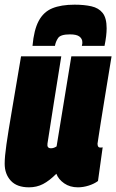

<svg xmlns="http://www.w3.org/2000/svg" viewBox="-23 -791 497 821"><path d="M101 10Q49 10 23 -18.5Q-3 -47 -3 -91Q-3 -121 4.5 -173.5Q12 -226 27.5 -316.5Q43 -407 67 -550H239Q223 -449 207.5 -353Q192 -257 180 -177Q177 -157 195 -157Q207 -157 219 -165L282 -550H454Q436 -442 425 -373Q414 -304 407.5 -264.5Q401 -225 398.5 -206.5Q396 -188 395 -183Q394 -178 394 -177Q394 -160 405 -160Q407 -160 410 -160Q413 -160 416 -161L396 -17Q380 -5 356.5 2.5Q333 10 310 10Q276 10 251.5 -7Q227 -24 218 -48Q188 -18 161 -4Q134 10 101 10ZM296 -771Q337 -771 368 -764Q399 -757 416 -735.5Q433 -714 433 -670Q433 -639 424 -595H327Q329 -602 329 -605Q329 -608 329 -611Q329 -625 317 -634.5Q305 -644 276 -644Q236 -644 225.5 -628.5Q215 -613 212 -595H116Q122 -663 142.5 -701.5Q163 -740 200.5 -755.5Q238 -771 296 -771Z"/></svg>

Font: Georama Condensed Black
Style: Italic
Weight: 900
Width: 3
Italic angle: -9°
Designer: Jean-Baptiste Levee
Foundry: Production Type
Version: Version 1.000